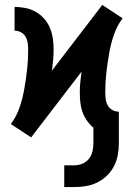

<svg xmlns="http://www.w3.org/2000/svg" viewBox="-20 -548 540 777"><path d="M240 209V121H281Q297 121 313 114.5Q329 108 339.5 95Q350 82 354 65.5Q358 49 358 32V-31Q343 -44 331.5 -60.5Q320 -77 313.5 -95.5Q307 -114 305 -134Q303 -154 303 -174Q303 -195 305 -216Q307 -237 310 -258L106 8L65 -19L24 -46Q47 -77 59.5 -114Q72 -151 78.5 -189Q85 -227 89.5 -265.5Q94 -304 94 -343Q94 -357 92.5 -371Q91 -385 84.5 -397.5Q78 -410 65.5 -417Q53 -424 39 -424V-520Q61 -520 83.5 -515.5Q106 -511 125 -500Q144 -489 159 -472Q174 -455 182.5 -434Q191 -413 194 -391Q197 -369 197 -346Q197 -325 195 -304Q193 -283 190 -262L394 -528L435 -501L476 -474Q453 -443 440.5 -406Q428 -369 421.5 -331Q415 -293 410.5 -254.5Q406 -216 406 -177Q406 -163 407.5 -149Q409 -135 415.5 -122.5Q422 -110 434.5 -103Q447 -96 461 -96V32Q461 56 456.5 80Q452 104 441 125Q430 146 412.5 163Q395 180 373.5 190.5Q352 201 328.5 205Q305 209 281 209Z"/></svg>

Font: Iosevka Curly
Style: Bold
Weight: 700
Monospace: yes
Designer: Belleve Invis
Foundry: Belleve Invis
Version: Version 22.1.2; ttfautohint (v1.8.4)